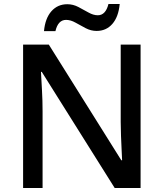

<svg xmlns="http://www.w3.org/2000/svg" viewBox="-20 -936 815 956"><path d="M680 0H551L188 -578H184Q186 -539 189 -487Q192 -435 192 -382V0H95V-714H223L584 -138H588Q587 -159 585.5 -191.5Q584 -224 582.5 -260Q581 -296 581 -329V-714H680ZM199 -781Q205 -845 236 -880Q267 -915 315 -915Q344 -915 370.5 -901Q397 -887 421 -873.5Q445 -860 467 -860Q506 -860 520 -916H576Q570 -852 539.5 -817Q509 -782 461 -782Q433 -782 407 -795.5Q381 -809 356.5 -823Q332 -837 309 -837Q269 -837 256 -781Z"/></svg>

Font: Noto Sans Tai Tham Medium
Style: Regular
Weight: 500
Designer: Monotype Design Team 2013. Revised by David WIlliams 2020
Foundry: Monotype Imaging Inc.
Version: Version 2.002; ttfautohint (v1.8.4.7-5d5b)